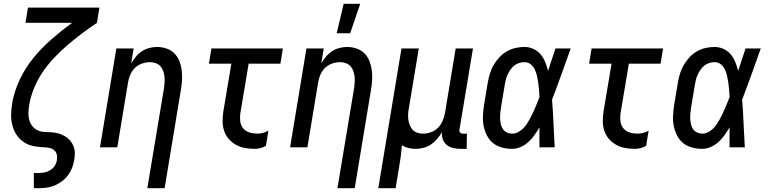

<svg xmlns="http://www.w3.org/2000/svg" viewBox="-20 -775 4040 1010"><path d="M158 215V135H184Q199 135 214.5 132Q230 129 244.5 120Q259 111 268 97Q277 83 279 68Q282 53 279 39Q276 25 266 16Q256 7 242 3.5Q228 0 213 0Q184 -1 156 -6.5Q128 -12 105 -27.5Q82 -43 67 -66Q52 -89 45 -116Q38 -143 38.5 -172Q39 -201 44 -230V-232Q55 -295 84 -356.5Q113 -418 156 -470.5Q199 -523 251 -568.5Q303 -614 359 -655H114L127 -735H503L490 -655Q450 -628 410.5 -598.5Q371 -569 334 -537Q297 -505 263 -469Q229 -433 202.5 -393Q176 -353 158 -308.5Q140 -264 133 -219Q130 -200 129.5 -180.5Q129 -161 134 -143.5Q139 -126 150 -112Q161 -98 177 -90Q193 -82 212 -81Q231 -80 250.5 -79Q270 -78 287.5 -73Q305 -68 320.5 -59Q336 -50 348 -36.5Q360 -23 366.5 -6.5Q373 10 373.5 29Q374 48 370 68Q367 88 359 108.5Q351 129 337.5 147Q324 165 306 178.5Q288 192 267.5 200.5Q247 209 226 212Q205 215 184 215Z M755 215 843 -313Q845 -328 846 -343.5Q847 -359 845 -374Q843 -389 838 -403Q833 -417 823 -427.5Q813 -438 798.5 -443Q784 -448 769 -448Q748 -448 726.5 -440.5Q705 -433 689 -417Q673 -401 664.5 -380Q656 -359 653 -338L597 0H506L592 -520H683L670 -441Q680 -459 694 -476Q708 -493 726 -505Q744 -517 765 -522.5Q786 -528 806 -528Q832 -528 856.5 -519.5Q881 -511 898 -493.5Q915 -476 924 -452.5Q933 -429 936 -404Q939 -379 937.5 -352.5Q936 -326 931 -299L846 215Z M1321 8Q1294 8 1268.5 3.5Q1243 -1 1221.5 -13Q1200 -25 1183.5 -44Q1167 -63 1159 -87Q1151 -111 1151 -137Q1151 -163 1155 -190L1197 -440H1079L1092 -520H1468L1455 -440H1288L1244 -177Q1241 -156 1244 -135Q1247 -114 1260 -99Q1273 -84 1293 -78Q1313 -72 1335 -72Q1349 -72 1364 -76Q1379 -80 1392 -88L1379 -8Q1366 0 1350.5 4Q1335 8 1321 8Z M1755 215 1843 -313Q1845 -328 1846 -343.5Q1847 -359 1845 -374Q1843 -389 1838 -403Q1833 -417 1823 -427.5Q1813 -438 1798.5 -443Q1784 -448 1769 -448Q1748 -448 1726.5 -440.5Q1705 -433 1689 -417Q1673 -401 1664.5 -380Q1656 -359 1653 -338L1597 0H1506L1592 -520H1683L1670 -441Q1680 -459 1694 -476Q1708 -493 1726 -505Q1744 -517 1765 -522.5Q1786 -528 1806 -528Q1832 -528 1856.5 -519.5Q1881 -511 1898 -493.5Q1915 -476 1924 -452.5Q1933 -429 1936 -404Q1939 -379 1937.5 -352.5Q1936 -326 1931 -299L1846 215ZM1751 -600 1788 -755H1875L1822 -600Z M1970 215 2092 -520H2183L2131 -207Q2128 -192 2127 -176.5Q2126 -161 2128 -146Q2130 -131 2135.5 -117Q2141 -103 2150.5 -92.5Q2160 -82 2175 -77Q2190 -72 2205 -72Q2226 -72 2247 -79.5Q2268 -87 2284 -103Q2300 -119 2308.5 -140Q2317 -161 2321 -182L2377 -520H2468L2397 -93Q2396 -89 2397 -85Q2398 -81 2400.5 -78Q2403 -75 2407 -73.5Q2411 -72 2416 -72H2436L2435 8H2402Q2382 8 2363 3.5Q2344 -1 2330 -12.5Q2316 -24 2309.5 -42Q2303 -60 2305 -80Q2294 -61 2279.5 -44Q2265 -27 2247 -15Q2229 -3 2208 2.5Q2187 8 2167 8Q2147 8 2128.5 3.5Q2110 -1 2094 -11Q2092 19 2088 48.5Q2084 78 2079 107L2061 215Z M2674 8Q2646 8 2620 1Q2594 -6 2574 -22Q2554 -38 2542 -61.5Q2530 -85 2524.5 -111Q2519 -137 2520.5 -165Q2522 -193 2526 -221L2546 -341Q2550 -364 2557 -387.5Q2564 -411 2576.5 -432.5Q2589 -454 2606.5 -473Q2624 -492 2645.5 -504.5Q2667 -517 2691 -522.5Q2715 -528 2739 -528Q2764 -528 2786.5 -517.5Q2809 -507 2824 -489Q2839 -471 2848 -448.5Q2857 -426 2863 -402Q2873 -432 2882.5 -461.5Q2892 -491 2902 -520H2982Q2958 -453 2934 -385.5Q2910 -318 2884 -251Q2889 -188 2891.5 -125.5Q2894 -63 2898 0H2818Q2817 -26 2817.5 -52.5Q2818 -79 2818 -105Q2806 -85 2792 -65Q2778 -45 2760 -28.5Q2742 -12 2719.5 -2Q2697 8 2674 8ZM2675 -72Q2690 -72 2704.5 -79.5Q2719 -87 2730.5 -98Q2742 -109 2751 -122.5Q2760 -136 2767.5 -150Q2775 -164 2781.5 -178Q2788 -192 2794.5 -206.5Q2801 -221 2806.5 -235.5Q2812 -250 2818 -265Q2817 -284 2815.5 -302.5Q2814 -321 2811.5 -339Q2809 -357 2805 -375Q2801 -393 2793.5 -409Q2786 -425 2772 -436.5Q2758 -448 2739 -448Q2725 -448 2710.5 -443.5Q2696 -439 2684.5 -429.5Q2673 -420 2664.5 -407.5Q2656 -395 2650 -382Q2644 -369 2640.5 -355Q2637 -341 2635 -327L2615 -207Q2613 -193 2611.5 -178Q2610 -163 2611 -148.5Q2612 -134 2615 -120.5Q2618 -107 2626 -95.5Q2634 -84 2647 -78Q2660 -72 2675 -72Z M3321 8Q3294 8 3268.5 3.5Q3243 -1 3221.5 -13Q3200 -25 3183.5 -44Q3167 -63 3159 -87Q3151 -111 3151 -137Q3151 -163 3155 -190L3197 -440H3079L3092 -520H3468L3455 -440H3288L3244 -177Q3241 -156 3244 -135Q3247 -114 3260 -99Q3273 -84 3293 -78Q3313 -72 3335 -72Q3349 -72 3364 -76Q3379 -80 3392 -88L3379 -8Q3366 0 3350.5 4Q3335 8 3321 8Z M3674 8Q3646 8 3620 1Q3594 -6 3574 -22Q3554 -38 3542 -61.5Q3530 -85 3524.5 -111Q3519 -137 3520.5 -165Q3522 -193 3526 -221L3546 -341Q3550 -364 3557 -387.5Q3564 -411 3576.5 -432.5Q3589 -454 3606.5 -473Q3624 -492 3645.5 -504.5Q3667 -517 3691 -522.5Q3715 -528 3739 -528Q3764 -528 3786.5 -517.5Q3809 -507 3824 -489Q3839 -471 3848 -448.5Q3857 -426 3863 -402Q3873 -432 3882.5 -461.5Q3892 -491 3902 -520H3982Q3958 -453 3934 -385.5Q3910 -318 3884 -251Q3889 -188 3891.5 -125.5Q3894 -63 3898 0H3818Q3817 -26 3817.5 -52.5Q3818 -79 3818 -105Q3806 -85 3792 -65Q3778 -45 3760 -28.5Q3742 -12 3719.5 -2Q3697 8 3674 8ZM3675 -72Q3690 -72 3704.5 -79.5Q3719 -87 3730.5 -98Q3742 -109 3751 -122.5Q3760 -136 3767.5 -150Q3775 -164 3781.5 -178Q3788 -192 3794.5 -206.5Q3801 -221 3806.5 -235.5Q3812 -250 3818 -265Q3817 -284 3815.5 -302.5Q3814 -321 3811.5 -339Q3809 -357 3805 -375Q3801 -393 3793.5 -409Q3786 -425 3772 -436.5Q3758 -448 3739 -448Q3725 -448 3710.5 -443.5Q3696 -439 3684.5 -429.5Q3673 -420 3664.5 -407.5Q3656 -395 3650 -382Q3644 -369 3640.5 -355Q3637 -341 3635 -327L3615 -207Q3613 -193 3611.5 -178Q3610 -163 3611 -148.5Q3612 -134 3615 -120.5Q3618 -107 3626 -95.5Q3634 -84 3647 -78Q3660 -72 3675 -72Z"/></svg>

Font: Iosevka Medium Oblique
Style: Regular
Weight: 500
Italic angle: -9°
Monospace: yes
Designer: Belleve Invis
Foundry: Belleve Invis
Version: Version 32.5.0; ttfautohint (v1.8.4)